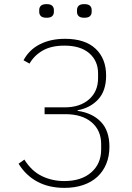

<svg xmlns="http://www.w3.org/2000/svg" viewBox="-20 -898 640 930"><path d="M292 12Q217 12 161 -18Q105 -48 70 -105L98 -125Q133 -69 183 -45Q233 -21 291 -21Q374 -21 422 -63Q470 -105 470 -174V-200Q470 -266 424 -305.5Q378 -345 296 -345H196V-378H293Q367 -378 411 -416.5Q455 -455 455 -519V-543Q455 -603 412.5 -640Q370 -677 292 -677Q229 -677 187.5 -653.5Q146 -630 123 -590L94 -606Q121 -657 173 -683.5Q225 -710 295 -710Q392 -710 443 -662Q494 -614 494 -532Q494 -458 455.5 -416.5Q417 -375 356 -364V-361Q427 -351 468.5 -308Q510 -265 510 -187Q510 -142 495 -105Q480 -68 452 -42Q424 -16 383.5 -2Q343 12 292 12ZM206 -812Q186 -812 178 -820Q170 -828 170 -840V-850Q170 -862 178 -870Q186 -878 206 -878Q225 -878 233 -870Q241 -862 241 -850V-840Q241 -828 233 -820Q225 -812 206 -812ZM388 -812Q369 -812 361 -820Q353 -828 353 -840V-850Q353 -862 361 -870Q369 -878 388 -878Q408 -878 416 -870Q424 -862 424 -850V-840Q424 -828 416 -820Q408 -812 388 -812Z"/></svg>

Font: IBM Plex Mono ExtraLight
Style: Regular
Weight: 200
Monospace: yes
Designer: Mike Abbink, Paul van der Laan, Pieter van Rosmalen
Foundry: Bold Monday
Version: Version 2.3